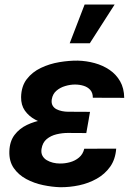

<svg xmlns="http://www.w3.org/2000/svg" viewBox="-20 -800 581 831"><path d="M239.7 -287.6 364.7 -287.1 353.5 -224.1 272.9 -224.6Q249.5 -224.6 224.9 -218.8Q200.2 -212.9 182.1 -198Q164.1 -183.1 159.7 -155.3Q157.2 -138.2 163.6 -126.2Q169.9 -114.3 182.1 -106.9Q194.3 -99.6 209.2 -95.9Q224.1 -92.3 238.3 -92.3Q260.3 -91.8 282.7 -97.9Q305.2 -104 322 -118.2Q338.9 -132.3 344.7 -156.2L482.9 -156.7Q479.5 -110.4 456.8 -78.4Q434.1 -46.4 398.9 -26.6Q363.8 -6.8 322.5 2Q281.2 10.7 240.7 10.3Q205.6 9.3 166.7 1.2Q127.9 -6.8 94 -24.9Q60.1 -43 39.6 -72.5Q19 -102.1 20.5 -145.5Q22 -188.5 43 -216.1Q64 -243.7 96.7 -259.3Q129.4 -274.9 167.2 -281.2Q205.1 -287.6 239.7 -287.6ZM358.4 -252 250 -252.4Q222.2 -253.4 190.7 -260.5Q159.2 -267.6 131.8 -282.5Q104.5 -297.4 87.6 -321.3Q70.8 -345.2 71.3 -379.9Q72.3 -426.8 95.9 -457.5Q119.6 -488.3 157 -506.1Q194.3 -523.9 236.8 -531Q279.3 -538.1 316.9 -537.6Q354 -536.6 389.6 -526.9Q425.3 -517.1 454.1 -497.6Q482.9 -478 500 -448Q517.1 -418 517.6 -376.5L381.8 -377Q381.8 -398.4 370.6 -410.9Q359.4 -423.3 341.8 -428.7Q324.2 -434.1 304.7 -434.1Q284.2 -434.1 262.5 -427.7Q240.7 -421.4 224.4 -407.5Q208 -393.6 204.1 -370.1Q201.7 -354.5 207.3 -344Q212.9 -333.5 223.9 -327.6Q234.9 -321.8 248.3 -319.1Q261.7 -316.4 273.9 -316.4L369.6 -315.9ZM281.7 -612.8 346.2 -780.3H476.1L368.7 -612.8Z"/></svg>

Font: Roboto
Style: Bold Italic
Weight: 700
Italic angle: -12°
Designer: Christian Robertson
Foundry: Google
Version: Version 3.0